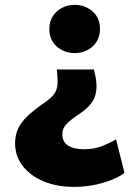

<svg xmlns="http://www.w3.org/2000/svg" viewBox="-20 -546 551 770"><path d="M276 203.5Q209.5 203.5 156.2 181.8Q103 160 71.8 120.5Q40.5 81 40.5 28.5Q40.5 -3 52 -28.8Q63.5 -54.5 89 -79.2Q114.5 -104 156 -132.5Q184 -151.5 196.5 -168.2Q209 -185 210.5 -207.8Q212 -230.5 208 -267.5H356.5Q370.5 -216 366.2 -183.5Q362 -151 344.2 -129.5Q326.5 -108 299.5 -90Q260 -63.5 245 -46.8Q230 -30 230 -8Q230 22 252.2 37.2Q274.5 52.5 318.5 52.5Q354.5 52.5 384 41.8Q413.5 31 445.5 13L479 146.5Q468 157.5 438.5 170.8Q409 184 367 193.8Q325 203.5 276 203.5ZM279.5 -333Q238.5 -333 208.2 -359Q178 -385 178 -430Q178 -459.5 191.8 -481Q205.5 -502.5 228.8 -514.5Q252 -526.5 279.5 -526.5Q321 -526.5 351 -500.5Q381 -474.5 381 -430Q381 -400 367 -378.2Q353 -356.5 330 -344.8Q307 -333 279.5 -333Z"/></svg>

Font: Geologica Cursive
Style: Bold
Weight: 700
Designer: Sindre Bremnes, Frode Helland
Foundry: Monokrom Skriftforlag AS
Version: Version 1.010;gftools[0.9.28]